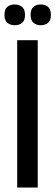

<svg xmlns="http://www.w3.org/2000/svg" viewBox="-24 -840 248 860"><path d="M53 0V-660H145V0ZM158 -727Q139 -727 126 -738Q113 -749 113 -773Q113 -799 126 -809.5Q139 -820 158 -820Q179 -820 191.5 -809Q204 -798 204 -773Q204 -748 191 -737.5Q178 -727 158 -727ZM42 -727Q22 -727 9 -738Q-4 -749 -4 -773Q-4 -799 9 -809.5Q22 -820 41 -820Q62 -820 75 -809Q88 -798 88 -773Q88 -748 75 -737.5Q62 -727 42 -727Z"/></svg>

Font: Bricolage Grotesque 72pt SemiCondensed
Style: Regular
Weight: 400
Width: 4
Designer: Mathieu Triay
Foundry: Atelier Triay
Version: Version 1.001;gftools[0.9.33.dev8+g029e19f]